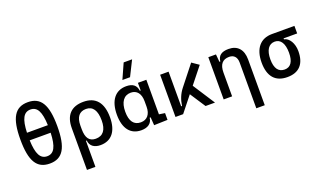

<svg xmlns="http://www.w3.org/2000/svg" viewBox="-94 -1391 3704 2212"><g transform="rotate(-20 1758.0 -285.0)"><path d="M293 9.8C451.7 9.8 519.5 -102.5 519.5 -366.2C519.5 -629.9 451.7 -742.2 293 -742.2C134.3 -742.2 66.4 -629.9 66.4 -366.2C66.4 -102.5 134.3 9.8 293 9.8ZM293 -80.1C209.5 -80.1 170.4 -152.8 164.6 -321.3H421.4C415.5 -152.8 376.5 -80.1 293 -80.1ZM165 -414.1C170.9 -580.6 210 -652.3 293 -652.3C376 -652.3 415 -580.6 420.9 -414.1Z M914.1 9.8C1048.3 9.8 1125 -84 1125 -253.9C1125 -433.6 1046.9 -527.3 896.5 -527.3C746.1 -527.3 668 -444.3 668 -285.6V224.6H771.5V-94.7H781.2C787.6 -25.4 838.4 9.8 914.1 9.8ZM771.5 -237.3V-281.2C771.5 -385.3 814.5 -439.5 896.5 -439.5C979.5 -439.5 1022.5 -376 1022.5 -253.9C1022.5 -137.7 976.6 -78.1 887.7 -78.1C809.1 -78.1 771.5 -129.9 771.5 -237.3Z M1415 9.8C1493.2 9.8 1545.4 -24.9 1552.7 -93.8H1564.5L1571.3 4.9L1737.3 0V-83L1666 -93.8V-517.6H1562.5V-423.8H1552.7C1544.4 -493.2 1501 -527.3 1420.9 -527.3C1286.1 -527.3 1209 -427.7 1209 -253.9C1209 -84 1284.2 9.8 1415 9.8ZM1562.5 -224.6C1562.5 -132.3 1517.1 -78.1 1440.4 -78.1C1355.5 -78.1 1311.5 -137.7 1311.5 -253.9C1311.5 -372.1 1359.9 -439.5 1445.3 -439.5C1519 -439.5 1562.5 -385.3 1562.5 -293ZM1405.8 -609.4H1499.5L1592.3 -794.9H1488.8Z M1835 0H1928.7L2079.6 -189.5L2203.6 0H2319.3L2144.5 -270L2303.2 -469.2L2218.8 -527.3L2030.3 -288.6C1983.9 -230 1959 -165 1949.2 -93.3H1938.5V-517.6H1835Z M2744.1 224.6H2847.7V-336.9C2847.7 -458 2785.2 -527.3 2675.8 -527.3C2588.9 -527.3 2544.9 -493.2 2539.1 -423.8H2527.8L2519.5 -517.6H2425.8V0H2529.3V-291C2529.3 -390.6 2570.3 -439.5 2651.4 -439.5C2710 -439.5 2744.1 -402.3 2744.1 -336.9Z M3205.6 9.8C3349.6 9.8 3424.8 -72.3 3424.8 -229.5C3424.8 -323.7 3377.9 -402.8 3314.9 -413.1V-424.8H3481.4V-517.6H3205.6C3063.5 -517.6 2981.4 -419.9 2981.4 -249C2981.4 -79.1 3058.1 9.8 3205.6 9.8ZM3205.6 -83C3128.9 -83 3088.9 -140.1 3088.9 -249C3088.9 -361.3 3130.9 -424.8 3205.6 -424.8C3276.9 -424.8 3317.4 -361.3 3317.4 -249C3317.4 -140.1 3278.8 -83 3205.6 -83Z"/></g></svg>

Font: Cascadia Code PL
Style: Regular
Weight: 400
Monospace: yes
Designer: Aaron Bell
Foundry: Saja Typeworks
Version: Version 2404.023